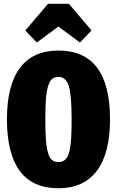

<svg xmlns="http://www.w3.org/2000/svg" viewBox="-20 -986 625 1026"><path d="M176.8 -758.8 115.2 -823.2 236.8 -965.8H348.1L469.2 -823.2L407.2 -758.8L292 -844.2ZM292 -715.8Q567.9 -715.8 567.9 -349.1Q567.9 -167 497.8 -73.5Q427.7 20 292 20Q17.1 20 17.1 -349.1Q17.1 -530.8 86.7 -623.3Q156.2 -715.8 292 -715.8ZM292 -575.2Q271.5 -575.2 258.3 -564Q245.1 -552.7 236.8 -525.1Q228.5 -497.6 225.3 -455.8Q222.2 -414.1 222.2 -349.1Q222.2 -281.2 225.3 -239.3Q228.5 -197.3 236.6 -169.4Q244.6 -141.6 257.8 -130.9Q271 -120.1 292 -120.1Q309.6 -120.1 321.3 -127.4Q333 -134.8 341.3 -150.1Q349.6 -165.5 354.2 -193.4Q358.9 -221.2 360.8 -257.8Q362.8 -294.4 362.8 -349.1Q362.8 -476.6 347.7 -525.9Q332.5 -575.2 292 -575.2Z"/></svg>

Font: Fira Sans Compressed Heavy
Style: Regular
Weight: 900
Width: 1
Designer: Carrois Corporate & Edenspiekermann AG
Foundry: Carrois Corporate GbR & Edenspiekermann AG
Version: Version 4.203;PS 004.203;hotconv 1.0.88;makeotf.lib2.5.64775